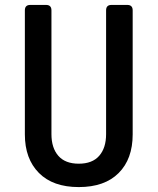

<svg xmlns="http://www.w3.org/2000/svg" viewBox="-20 -750 640 780"><path d="M300 10Q195 10 138 -47.5Q81 -105 81 -204V-708Q81 -730 103 -730H167Q189 -730 189 -708V-205Q189 -149 217 -117Q245 -85 300 -85Q355 -85 383 -117Q411 -149 411 -205V-708Q411 -730 433 -730H497Q519 -730 519 -708V-204Q519 -104 462 -47Q405 10 300 10Z"/></svg>

Font: Pitagon Sans Mono SemiBold
Style: Regular
Weight: 600
Monospace: yes
Designer: Travis Tran
Foundry: Pitagon
Version: Version 1.001; ttfautohint (v1.8.4.7-5d5b);gftools[0.9.26]